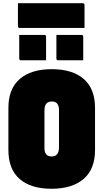

<svg xmlns="http://www.w3.org/2000/svg" viewBox="-20 -1148 640 1188"><path d="M300 -720Q428 -720 498 -659.5Q568 -599 568 -480V-220Q568 -101 497 -40.5Q426 20 299 20Q171 20 101.5 -40.5Q32 -101 32 -220V-480Q32 -599 102.5 -659.5Q173 -720 300 -720ZM255 -231Q255 -216 259 -206Q263 -196 269 -190Q279 -180 300 -180Q345 -180 345 -236V-469Q345 -484 341 -494Q337 -504 331 -510Q321 -520 300 -520Q255 -520 255 -464ZM99 -932H254Q265 -932 265 -921V-775H110Q99 -775 99 -786ZM329 -932H484Q495 -932 495 -921V-775H340Q329 -775 329 -786ZM91 -1128H492Q503 -1128 503 -1117V-975H102Q91 -975 91 -986Z"/></svg>

Font: Recursive Mn Lnr St XBk
Style: Regular
Weight: 1000
Monospace: yes
Version: Version 1.079;hotconv 1.0.112;makeotfexe 2.5.65598; ttfautoh